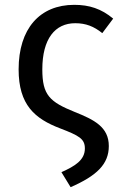

<svg xmlns="http://www.w3.org/2000/svg" viewBox="-20 -559 508 794"><path d="M287 -539C144 -539 57 -440 57 -272C57 -125 124 -68 229 -28C307 2 331 15 331 55C331 103 290 128 234 153L272 215C380 168 430 120 430 45C430 -34 369 -64 289 -96C185 -138 155 -166 155 -272C155 -399 208 -463 291 -463C335 -463 368 -450 403 -422L448 -482C399 -523 349 -539 287 -539Z"/></svg>

Font: Fira Math
Style: Regular
Weight: 400
Designer: Xiangdong Zeng
Foundry: Xiangdong Zeng
Version: Version 0.3.4